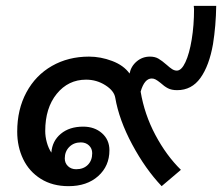

<svg xmlns="http://www.w3.org/2000/svg" viewBox="-20 -628 761 658"><path d="M721 -608Q720 -540 710 -477Q697 -403 667 -361Q637 -319 587 -319Q568 -319 555.5 -325.5Q543 -332 530 -344Q520 -352 513.5 -355.5Q507 -359 500 -359Q475 -359 462 -314Q475 -236 512.5 -165.5Q550 -95 600 -46L534 10Q478 -49 433 -133Q388 -217 375 -293Q371 -317 341 -336Q311 -355 275 -355Q214 -355 174.5 -306.5Q135 -258 135 -179Q135 -160 140.5 -140Q146 -120 156 -105Q159 -145 188.5 -169.5Q218 -194 265 -194Q304 -194 329.5 -171.5Q355 -149 355 -113Q355 -59 316.5 -24.5Q278 10 215 10Q160 10 120 -15Q80 -40 59.5 -82.5Q39 -125 39 -177Q39 -253 70.5 -311.5Q102 -370 158 -402Q214 -434 285 -434Q325 -434 364.5 -419Q404 -404 424 -376Q429 -401 448.5 -417.5Q468 -434 494 -434Q511 -434 523 -427Q535 -420 551 -406Q562 -396 570 -391Q578 -386 586 -386Q602 -386 615.5 -415Q629 -444 637 -492.5Q645 -541 645 -597L644 -608ZM202 -85Q202 -69 213 -58.5Q224 -48 241 -48Q266 -48 281 -63Q296 -78 296 -103Q296 -119 285 -129.5Q274 -140 257 -140Q233 -140 217.5 -124.5Q202 -109 202 -85Z"/></svg>

Font: Sarabun Medium
Style: Italic
Weight: 500
Italic angle: -10°
Designer: Suppakit Chalermlarp | Katatrad Co.,Ltd.
Foundry: Cadson Demak Co.,Ltd.
Version: Version 1.000; ttfautohint (v1.6)